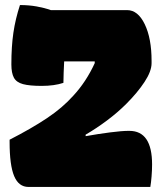

<svg xmlns="http://www.w3.org/2000/svg" viewBox="-20 -740 640 760"><path d="M231 -412Q195 -400 145 -400Q97 -400 71 -407Q45 -414 35 -432.5Q25 -451 25 -485Q25 -556 33 -610.5Q41 -665 59 -720Q94 -720 125 -714.5Q156 -709 181 -700H483Q526 -700 553 -644Q580 -588 580 -499V-490Q580 -458 552 -415.5Q524 -373 480 -329Q446 -295 404 -263.5Q362 -232 319 -207V-201Q369 -210 416 -216Q463 -222 488 -222H492Q582 -222 582 -89Q582 -67 580 -42Q578 -17 575 0H93Q54 0 36 -43Q18 -86 18 -178V-187Q104 -231 165.5 -272Q227 -313 270 -361Q321 -416 355 -490V-497H234Q233 -475 232 -453.5Q231 -432 231 -412Z"/></svg>

Font: Recursive Sn Csl St XBk
Style: Regular
Weight: 1000
Version: Version 1.079;hotconv 1.0.112;makeotfexe 2.5.65598; ttfautoh